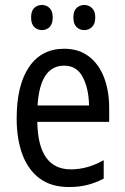

<svg xmlns="http://www.w3.org/2000/svg" viewBox="-20 -808 502 772"><path d="M238 -612Q297 -612 337.5 -581Q378 -550 398.5 -496Q419 -442 419 -374V-318H130Q133 -127 265 -127Q332 -127 397 -164V-90Q365 -73 331.5 -64.5Q298 -56 257 -56Q186 -56 139.5 -90.5Q93 -125 70 -187Q47 -249 47 -331Q47 -466 97 -539Q147 -612 238 -612ZM238 -544Q141 -544 131 -384H338Q337 -451 313 -497.5Q289 -544 238 -544ZM105 -738Q105 -764 117.5 -776Q130 -788 149 -788Q167 -788 179.5 -775.5Q192 -763 192 -738Q192 -712 179.5 -699.5Q167 -687 149 -687Q130 -687 117.5 -699.5Q105 -712 105 -738ZM275 -738Q275 -764 288 -776Q301 -788 319 -788Q337 -788 350 -775.5Q363 -763 363 -738Q363 -712 350 -699.5Q337 -687 319 -687Q300 -687 287.5 -699.5Q275 -712 275 -738Z"/></svg>

Font: Noto Sans Malayalam UI Condensed
Style: Regular
Weight: 400
Width: 3
Designer: Jelle Bosma - Monotype Design Team
Foundry: Monotype Imaging Inc.
Version: Version 2.104; ttfautohint (v1.8.4.7-5d5b)